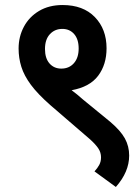

<svg xmlns="http://www.w3.org/2000/svg" viewBox="-20 -652 558 764"><path d="M54 -459Q54 -506 75 -545.5Q96 -585 135.5 -608.5Q175 -632 229 -632Q311 -632 357.5 -584Q404 -536 404 -460Q404 -395 370.5 -350.5Q337 -306 265 -293Q276 -285 287.5 -275.5Q299 -266 309 -257L419 -167Q460 -132 477 -101Q494 -70 494 -33Q494 32 441 92L356 30Q368 17 375 4Q382 -9 382 -26Q382 -45 371.5 -61Q361 -77 339 -97L180 -234Q130 -278 103 -314.5Q76 -351 65 -386Q54 -421 54 -459ZM159 -457Q159 -420 177 -399.5Q195 -379 224 -379Q255 -379 274 -400.5Q293 -422 293 -459Q293 -496 275 -516.5Q257 -537 228 -537Q198 -537 178.5 -516Q159 -495 159 -457Z"/></svg>

Font: Noto Sans SemiCondensed SemiBold
Style: Regular
Weight: 600
Width: 4
Designer: Monotype Design Team
Foundry: Monotype Imaging Inc.
Version: Version 2.013; ttfautohint (v1.8.4.7-5d5b)